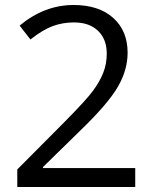

<svg xmlns="http://www.w3.org/2000/svg" viewBox="-20 -744 612 764"><path d="M518.1 0H48.8V-69.8L236.8 -258.8Q322.8 -345.7 350.1 -382.8Q377.4 -419.9 391.1 -455.1Q404.8 -490.2 404.8 -530.8Q404.8 -587.9 370.1 -621.3Q335.4 -654.8 273.9 -654.8Q229.5 -654.8 189.7 -640.1Q149.9 -625.5 101.1 -586.9L58.1 -642.1Q156.7 -724.1 272.9 -724.1Q373.5 -724.1 430.7 -672.6Q487.8 -621.1 487.8 -534.2Q487.8 -466.3 449.7 -399.9Q411.6 -333.5 307.1 -231.9L150.9 -79.1V-75.2H518.1Z"/></svg>

Font: f04293028
Style: Regular
Weight: 400
Foundry: Ascender Corporation
Version: Version 1.10